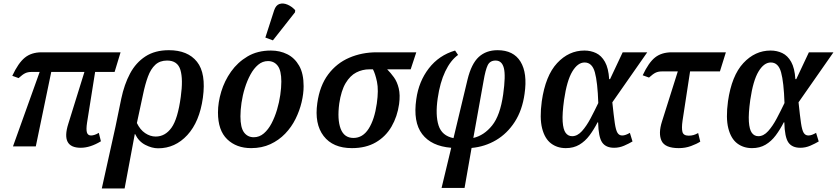

<svg xmlns="http://www.w3.org/2000/svg" viewBox="-20 -834 4769 1094"><path d="M54 0 206 -424H158Q139 -424 124 -417Q109 -410 86 -389L50 -402Q84 -475 121.5 -505.5Q159 -536 217 -536H667L633 -424H522L476 -135Q470 -95 475.5 -78.5Q481 -62 499 -62Q506 -62 517 -65Q528 -68 543 -77L555 -29Q494 8 440 8Q326 8 369 -128L461 -424H272L184 0Z M671 -272Q688 -353 721 -415Q754 -477 808.5 -512.5Q863 -548 942 -548Q1050 -548 1102.5 -482Q1155 -416 1136 -277Q1117 -140 1047.5 -64.5Q978 11 881 11Q846 11 808 -8.5Q770 -28 750 -70H748L690 240H560L638 -112ZM867 -56Q921 -56 957 -106Q993 -156 1010 -282Q1024 -382 1008 -435.5Q992 -489 932 -489Q891 -489 865 -465Q839 -441 823 -397.5Q807 -354 795 -296L760 -133Q778 -95 807 -75.5Q836 -56 867 -56Z M1411 10Q1327 10 1274.5 -40.5Q1222 -91 1222 -193Q1222 -250 1240.5 -311.5Q1259 -373 1296.5 -426Q1334 -479 1390.5 -512.5Q1447 -546 1524 -546Q1575 -546 1617 -525Q1659 -504 1684.5 -459.5Q1710 -415 1710 -343Q1710 -300 1698.5 -251.5Q1687 -203 1664 -156.5Q1641 -110 1605 -72.5Q1569 -35 1520.5 -12.5Q1472 10 1411 10ZM1426 -52Q1458 -52 1483.5 -74Q1509 -96 1527.5 -131.5Q1546 -167 1558.5 -209Q1571 -251 1577 -293Q1583 -335 1583 -369Q1583 -432 1562.5 -459Q1542 -486 1507 -486Q1476 -486 1451 -465Q1426 -444 1407 -409Q1388 -374 1375 -332Q1362 -290 1356 -248Q1350 -206 1350 -171Q1350 -107 1370.5 -79.5Q1391 -52 1426 -52ZM1535 -604 1492 -620 1542 -775Q1552 -805 1573 -811.5Q1594 -818 1618.5 -807.5Q1643 -797 1662 -776L1661 -764Z M1985 10Q1877 10 1824 -59Q1771 -128 1788 -247Q1802 -346 1850 -410Q1898 -474 1970 -505Q2042 -536 2126 -536H2352L2320 -439H2186Q2206 -419 2224.5 -393.5Q2243 -368 2252 -330.5Q2261 -293 2254 -241Q2244 -170 2211 -113Q2178 -56 2121.5 -23Q2065 10 1985 10ZM1994 -48Q2047 -48 2080.5 -100.5Q2114 -153 2127 -244Q2138 -321 2128 -368Q2118 -415 2105 -439H2085Q2045 -439 2010 -421Q1975 -403 1949.5 -360.5Q1924 -318 1913 -244Q1901 -153 1921 -100.5Q1941 -48 1994 -48Z M2496 237 2551 8Q2438 -1 2385.5 -70Q2333 -139 2352 -269Q2366 -370 2423.5 -444.5Q2481 -519 2573 -546L2590 -521Q2547 -490 2517 -427Q2487 -364 2474 -274Q2460 -178 2479 -119Q2498 -60 2564 -47L2644 -381Q2666 -471 2708 -509.5Q2750 -548 2815 -548Q2906 -548 2946 -482.5Q2986 -417 2969 -300Q2956 -206 2913 -139.5Q2870 -73 2806.5 -35.5Q2743 2 2667 9L2627 237ZM2735 -371 2677 -48Q2738 -62 2784 -119Q2830 -176 2847 -296Q2862 -403 2851 -446Q2840 -489 2804 -489Q2772 -489 2759 -462.5Q2746 -436 2735 -371Z M3204 10Q3155 10 3119.5 -17Q3084 -44 3069 -102.5Q3054 -161 3067 -257Q3088 -403 3154.5 -474.5Q3221 -546 3310 -546Q3346 -546 3376.5 -531.5Q3407 -517 3427 -481.5Q3447 -446 3451 -383H3456L3528 -536H3668L3469 -251Q3477 -174 3483 -133Q3489 -92 3498.5 -77Q3508 -62 3525 -62Q3535 -62 3546 -66Q3557 -70 3569 -77L3584 -28Q3564 -16 3536.5 -4Q3509 8 3479 8Q3432 8 3411 -22.5Q3390 -53 3388 -137H3385Q3364 -96 3339 -62.5Q3314 -29 3281 -9.5Q3248 10 3204 10ZM3240 -58Q3270 -58 3296 -87Q3322 -116 3345 -159.5Q3368 -203 3389 -247Q3385 -366 3369.5 -422Q3354 -478 3311 -478Q3272 -478 3241 -426.5Q3210 -375 3194 -265Q3183 -186 3186 -141Q3189 -96 3203 -77Q3217 -58 3240 -58Z M3848 10Q3769 10 3749.5 -31.5Q3730 -73 3752 -142L3842 -427H3750Q3731 -427 3716 -420Q3701 -413 3678 -392L3642 -405Q3676 -478 3713 -507Q3750 -536 3808 -536H4116L4082 -427H3912L3869 -146Q3863 -104 3868.5 -82.5Q3874 -61 3904 -61Q3919 -61 3931.5 -64.5Q3944 -68 3958 -76L3970 -27Q3950 -14 3917.5 -2Q3885 10 3848 10Z M4265 10Q4216 10 4180.5 -17Q4145 -44 4130 -102.5Q4115 -161 4128 -257Q4149 -403 4215.5 -474.5Q4282 -546 4371 -546Q4407 -546 4437.5 -531.5Q4468 -517 4488 -481.5Q4508 -446 4512 -383H4517L4589 -536H4729L4530 -251Q4538 -174 4544 -133Q4550 -92 4559.5 -77Q4569 -62 4586 -62Q4596 -62 4607 -66Q4618 -70 4630 -77L4645 -28Q4625 -16 4597.5 -4Q4570 8 4540 8Q4493 8 4472 -22.5Q4451 -53 4449 -137H4446Q4425 -96 4400 -62.5Q4375 -29 4342 -9.5Q4309 10 4265 10ZM4301 -58Q4331 -58 4357 -87Q4383 -116 4406 -159.5Q4429 -203 4450 -247Q4446 -366 4430.5 -422Q4415 -478 4372 -478Q4333 -478 4302 -426.5Q4271 -375 4255 -265Q4244 -186 4247 -141Q4250 -96 4264 -77Q4278 -58 4301 -58Z"/></svg>

Font: Noto Serif SemiCondensed SemiBold
Style: Italic
Weight: 600
Width: 4
Italic angle: -12°
Designer: Monotype Design Team
Foundry: Monotype Imaging Inc.
Version: Version 2.014; ttfautohint (v1.8.4.7-5d5b)